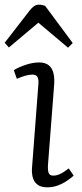

<svg xmlns="http://www.w3.org/2000/svg" viewBox="-38 -787 351 821"><path d="M126 -425Q128 -447 122.5 -457.5Q117 -468 101 -468Q87 -468 71 -463.5Q55 -459 34 -450L21 -487Q40 -499 71 -509.5Q102 -520 129 -520Q156 -520 171 -507.5Q186 -495 191 -472.5Q196 -450 193 -417L167 -80Q166 -57 170.5 -46.5Q175 -36 190 -36Q204 -36 220 -43.5Q236 -51 256 -67L277 -36Q266 -26 248.5 -14Q231 -2 209.5 6Q188 14 164 14Q136 14 121 1.5Q106 -11 101.5 -30.5Q97 -50 99 -71ZM273 -603 253 -583 126 -690 0 -584 -18 -604 88 -741Q98 -754 107.5 -760.5Q117 -767 128 -767Q136 -767 142.5 -765.5Q149 -764 155 -762Z"/></svg>

Font: Literata 18pt Light
Style: Italic
Weight: 300
Italic angle: -2°
Designer: Latin by Veronika Burian and Jose Scaglione. Greek by Irene Vlachou. Cyrillic by Vera Evstafieva
Foundry: TypeTogether
Version: Version 3.103;gftools[0.9.29]